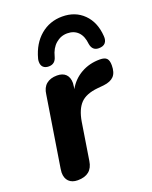

<svg xmlns="http://www.w3.org/2000/svg" viewBox="-143 -834 730 920"><g transform="rotate(-20 222.5 -373.5)"><path d="M31 -53Q31 -58 33 -72L90 -430Q94 -464 114.5 -481Q135 -498 169 -498Q198 -498 213.5 -482.5Q229 -467 229 -438Q229 -433 227 -419L225 -408Q250 -452 292.5 -476Q335 -500 388 -500Q413 -500 423 -489.5Q433 -479 433 -454Q433 -417 416 -399Q399 -381 363 -377L331 -374Q271 -368 243 -338.5Q215 -309 205 -249L175 -60Q165 8 92 8Q63 8 47 -8Q31 -24 31 -53ZM110 -589Q110 -599 112 -605Q131 -676 178 -715.5Q225 -755 289 -755Q355 -755 397.5 -713Q440 -671 445 -599Q447 -577 436.5 -564.5Q426 -552 403 -552Q370 -552 364 -588Q360 -629 339 -650Q318 -671 284 -671Q251 -671 225.5 -649Q200 -627 190 -587Q181 -552 148 -552Q130 -552 120 -561.5Q110 -571 110 -589Z"/></g></svg>

Font: SN Pro Bold
Style: Bold Italic
Weight: 700
Italic angle: -9°
Designer: Tobias Whetton
Foundry: Supernotes
Version: Version 1.003